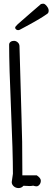

<svg xmlns="http://www.w3.org/2000/svg" viewBox="-20 -983 277 1015"><path d="M28.3 0ZM196.3 -961.4Q202.1 -963.4 209.5 -963.4Q216.8 -963.4 227.1 -950.9Q237.3 -938.5 237.3 -926.8Q237.3 -915 230 -910.2Q191.9 -882.3 84.5 -825.7Q80.6 -823.7 75.2 -823.7Q69.8 -823.7 64.9 -827.6Q60.1 -831.5 60.1 -836.9Q60.1 -842.3 74 -855.2Q87.9 -868.2 137 -910.2Q186 -952.1 196.3 -961.4ZM93.3 -378.4 94.2 -346.7V-342.3Q98.1 -255.4 98.1 -81.5V-56.2H174.3Q195.8 -41.5 195.8 -28.3Q195.8 -15.1 188.5 -6.6Q181.2 2 173.3 2Q165.5 2 155.3 -1.5Q147 0.5 136.2 0.5L104 -1Q93.8 11.2 78.4 11.2Q63 11.2 52.5 1.7Q42 -7.8 42 -20.5L48.3 -64.5Q48.3 -178.2 38.3 -405.5Q28.3 -632.8 28.3 -746.6Q28.3 -755.9 35.6 -761.5Q43 -767.1 54 -767.1Q64.9 -767.1 74 -758.8Q83 -750.5 83 -738.3Z"/></svg>

Font: Amatic
Style: Bold
Weight: 700
Width: 3
Version: Version 2.000; ttfautohint (v0.92-dirty) -l 8 -r 50 -G 50 -x